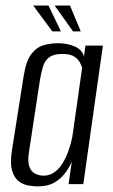

<svg xmlns="http://www.w3.org/2000/svg" viewBox="-20 -658 402 686"><path d="M115.3 8Q101.1 8 82.1 4.9Q63.1 1.8 47.2 -10.1Q31.2 -22 23.3 -48.1Q15.4 -74.2 22.7 -121L64.5 -386Q72.9 -440.7 92.4 -465.5Q111.9 -490.3 137.2 -496.9Q162.5 -503.6 187.6 -503.6Q220.5 -503.6 246.8 -492.1Q273.2 -480.5 280.2 -456.2L285.2 -495H347.6L277.6 0H225L236.5 -79.8Q228.5 -61.3 213.8 -41Q199.1 -20.7 175.3 -6.3Q151.4 8 115.3 8ZM135.5 -30.4Q157.9 -30.4 174.7 -42.8Q191.5 -55.2 203.3 -74.2Q215.1 -93.2 222.8 -114.2Q230.5 -135.2 234.7 -152.7Q238.9 -170.2 239.9 -179.3L273.6 -417.1Q271.6 -422.4 266 -433.7Q260.5 -445 246.4 -455.1Q232.4 -465.3 202.8 -465.3Q172 -465.3 156.1 -453.4Q140.2 -441.6 133.8 -420.8Q127.4 -399.9 122.6 -371.8L82.9 -110.9Q79.1 -83.5 83.6 -67Q88.1 -50.4 97.6 -42.9Q107.2 -35.4 117.6 -32.9Q128.1 -30.4 135.5 -30.4ZM268.6 -545.7H240.9L175.3 -638.2H230.1ZM197.6 -545.7H167L98.6 -638.2H153.3Z"/></svg>

Font: Alumni Sans SC Thin
Style: Italic
Weight: 100
Italic angle: -8°
Designer: Robert E. Leuschke
Foundry: Robert E. Leuschke
Version: Version 1.016